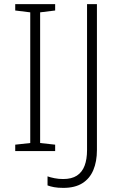

<svg xmlns="http://www.w3.org/2000/svg" viewBox="-20 -734 587 933"><path d="M248 0H54V-31L127 -39V-674L54 -683V-714H248V-683L175 -674V-39L248 -31ZM288 179Q261 179 242.5 175.5Q224 172 211 167V123Q225 128 245 132Q265 136 287 136Q328 136 353.5 119.5Q379 103 391 71.5Q403 40 403 -5V-714H451V-5Q451 51 433.5 92.5Q416 134 380 156.5Q344 179 288 179Z"/></svg>

Font: Noto Sans Syriac Eastern ExtraLight
Style: Regular
Weight: 250
Designer: Patrick Giasson and the Monotype Design Team
Foundry: Monotype Imaging Inc.
Version: Version 3.001